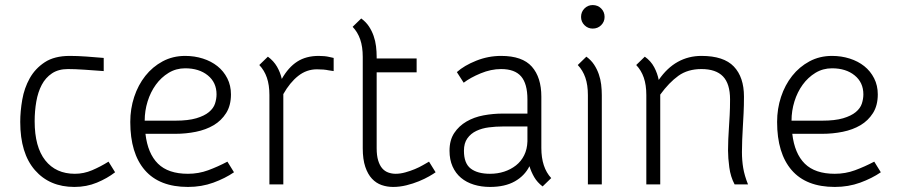

<svg xmlns="http://www.w3.org/2000/svg" viewBox="-20 -729 3552 759"><path d="M117 -250Q117 -148 159 -95Q201 -42 276 -42Q311 -42 344 -56Q377 -70 409 -90L435 -48Q404 -24 363 -7Q322 10 274 10Q176 10 118 -56.5Q60 -123 60 -247Q60 -289 68 -335Q76 -381 97.5 -419.5Q119 -458 157 -483Q195 -508 256 -508Q286 -508 321 -505.5Q356 -503 390 -500V-448Q351 -451 313 -453.5Q275 -456 249 -456Q211 -456 185.5 -439Q160 -422 145 -393.5Q130 -365 123.5 -327.5Q117 -290 117 -250Z M555 -200Q564 -122 604.5 -82Q645 -42 723 -42Q765 -42 803 -56Q841 -70 879 -90L905 -48Q870 -24 823.5 -7Q777 10 723 10Q610 10 552.5 -56.5Q495 -123 495 -247Q495 -299 510.5 -346Q526 -393 554.5 -429Q583 -465 623 -486.5Q663 -508 712 -508Q749 -508 782 -497.5Q815 -487 839.5 -467.5Q864 -448 878.5 -419.5Q893 -391 893 -356Q893 -312 874 -282Q855 -252 824.5 -234Q794 -216 754.5 -208Q715 -200 673 -200ZM712 -459Q676 -459 646.5 -441Q617 -423 596 -394Q575 -365 563.5 -328Q552 -291 552 -252H673Q724 -252 756 -261.5Q788 -271 806 -286Q824 -301 830 -319.5Q836 -338 836 -356Q836 -403 801.5 -431Q767 -459 712 -459Z M1299 -448Q1290 -449 1279 -451Q1270 -453 1258.5 -454Q1247 -455 1233 -455Q1192 -455 1159 -429Q1126 -403 1100 -357V-353V0H1045V-353Q1045 -393 1035 -422Q1025 -451 1005 -472L1039 -505Q1062 -488 1075 -465.5Q1088 -443 1094 -417Q1120 -463 1155 -485.5Q1190 -508 1240 -508Q1251 -508 1262 -507Q1273 -506 1281 -504Q1291 -502 1299 -500Z M1414 -504Q1414 -544 1404 -573Q1394 -602 1374 -623L1408 -656Q1427 -642 1438.5 -624.5Q1450 -607 1457 -587Q1464 -567 1466.5 -546Q1469 -525 1469 -504V-498H1627V-443H1469V-143Q1469 -114 1475 -94.5Q1481 -75 1491 -63.5Q1501 -52 1515 -47Q1529 -42 1544 -42Q1562 -42 1582 -47.5Q1602 -53 1620 -60.5Q1638 -68 1652.5 -76.5Q1667 -85 1676 -90L1702 -48Q1694 -42 1676.5 -32Q1659 -22 1636 -12.5Q1613 -3 1586.5 3.5Q1560 10 1534 10Q1510 10 1488.5 2.5Q1467 -5 1450.5 -22.5Q1434 -40 1424 -69.5Q1414 -99 1414 -143Z M1917 10Q1883 10 1853.5 1Q1824 -8 1802.5 -26Q1781 -44 1769 -71Q1757 -98 1757 -133Q1757 -175 1775.5 -203Q1794 -231 1824 -248.5Q1854 -266 1891.5 -273Q1929 -280 1968 -280H2065V-336Q2065 -398 2040 -427Q2015 -456 1961 -456Q1921 -456 1880 -439Q1839 -422 1813 -402L1786 -444Q1815 -470 1862.5 -489Q1910 -508 1961 -508Q2045 -508 2082.5 -465.5Q2120 -423 2120 -347V-144Q2120 -67 2159 -25L2125 8Q2104 -8 2092 -28.5Q2080 -49 2073 -72Q2054 -34 2015 -12Q1976 10 1917 10ZM1917 -42Q1947 -42 1973 -50.5Q1999 -59 2019.5 -75Q2040 -91 2052 -115Q2064 -139 2065 -170V-229H1968Q1940 -229 1912.5 -225.5Q1885 -222 1863 -211.5Q1841 -201 1827.5 -182Q1814 -163 1814 -133Q1814 -83 1841 -62.5Q1868 -42 1917 -42Z M2298 -505Q2317 -491 2328.5 -473.5Q2340 -456 2347 -436Q2354 -416 2356.5 -395Q2359 -374 2359 -353V0H2304V-353Q2304 -393 2294 -422Q2284 -451 2264 -472ZM2277 -662Q2277 -682 2290.5 -695.5Q2304 -709 2323 -709Q2343 -709 2356.5 -695.5Q2370 -682 2370 -662Q2370 -643 2356.5 -629.5Q2343 -616 2323 -616Q2304 -616 2290.5 -629.5Q2277 -643 2277 -662Z M2884 0Q2868 -30 2863 -67.5Q2858 -105 2858 -134Q2858 -158 2859 -179Q2860 -200 2861.5 -223.5Q2863 -247 2864.5 -274Q2866 -301 2866 -336Q2866 -398 2838 -427Q2810 -456 2753 -456Q2699 -456 2662 -429.5Q2625 -403 2590 -355V-353V0H2535V-353Q2535 -393 2525 -422Q2515 -451 2495 -472L2529 -505Q2553 -488 2566 -463.5Q2579 -439 2584 -413Q2617 -461 2659.5 -484.5Q2702 -508 2753 -508Q2841 -508 2881 -466Q2921 -424 2921 -347Q2921 -311 2919.5 -281.5Q2918 -252 2916.5 -226Q2915 -200 2914 -176Q2913 -152 2913 -128Q2913 -95 2918 -65Q2923 -35 2937 0Z M3112 -200Q3121 -122 3161.5 -82Q3202 -42 3280 -42Q3322 -42 3360 -56Q3398 -70 3436 -90L3462 -48Q3427 -24 3380.5 -7Q3334 10 3280 10Q3167 10 3109.5 -56.5Q3052 -123 3052 -247Q3052 -299 3067.5 -346Q3083 -393 3111.5 -429Q3140 -465 3180 -486.5Q3220 -508 3269 -508Q3306 -508 3339 -497.5Q3372 -487 3396.5 -467.5Q3421 -448 3435.5 -419.5Q3450 -391 3450 -356Q3450 -312 3431 -282Q3412 -252 3381.5 -234Q3351 -216 3311.5 -208Q3272 -200 3230 -200ZM3269 -459Q3233 -459 3203.5 -441Q3174 -423 3153 -394Q3132 -365 3120.5 -328Q3109 -291 3109 -252H3230Q3281 -252 3313 -261.5Q3345 -271 3363 -286Q3381 -301 3387 -319.5Q3393 -338 3393 -356Q3393 -403 3358.5 -431Q3324 -459 3269 -459Z"/></svg>

Font: Snippet
Style: Regular
Weight: 400
Designer: Gesine Todt
Foundry: Gesine Todt
Version: Version 1.000